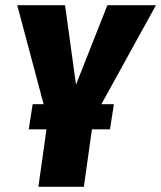

<svg xmlns="http://www.w3.org/2000/svg" viewBox="-20 -715 617 735"><path d="M577 -695 368 -316H416L401 -220H332L301 0H127L158 -220H90L105 -316H147L46 -695H229L271 -391L391 -695Z"/></svg>

Font: Fira Sans Extra Condensed ExtraBold
Style: Italic
Weight: 800
Width: 3
Italic angle: -8°
Designer: Carrois Corporate & Edenspiekermann AG
Foundry: Carrois Corporate GbR & Edenspiekermann AG
Version: Version 4.203